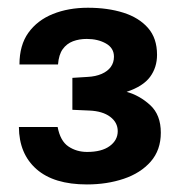

<svg xmlns="http://www.w3.org/2000/svg" viewBox="-20 -856 476 508"><path d="M31.5 -685.5Q31.5 -736.5 55.2 -769.5Q79 -802.5 120 -819Q161 -835.5 212.5 -835.5Q265 -835.5 306.2 -822.5Q347.5 -809.5 371.5 -782.2Q395.5 -755 395.5 -711Q395.5 -677.5 377 -652.5Q358.5 -627.5 315 -613Q349.5 -603.5 377.5 -577.8Q405.5 -552 405.5 -505Q405.5 -459 378.8 -428.5Q352 -398 307.5 -383Q263 -368 210 -368Q122.5 -368 76.5 -408.5Q30.5 -449 30 -520H132.5Q139.5 -483 161 -468.5Q182.5 -454 210.5 -454Q249 -454 270.2 -469.5Q291.5 -485 291.5 -509Q291.5 -532 271.5 -547Q251.5 -562 216.5 -563.5L171.5 -565.5V-650L211.5 -652.5Q233 -653.5 249 -660.5Q265 -667.5 273.2 -679Q281.5 -690.5 281.5 -706Q281.5 -729 260.2 -741Q239 -753 209.5 -753Q189.5 -753 173 -746.8Q156.5 -740.5 146 -726Q135.5 -711.5 133.5 -685.5Z"/></svg>

Font: Public Sans Thin ExtraBold
Style: Regular
Weight: 800
Version: Version 1.007